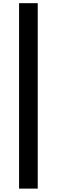

<svg xmlns="http://www.w3.org/2000/svg" viewBox="-20 -878 351 1185"><path d="M97.7 286.1V-858.4H212.9V286.1Z"/></svg>

Font: Bpmf Zihi Sans Heavy
Style: Heavy
Weight: 900
Foundry: But Ko
Version: Version 1.320